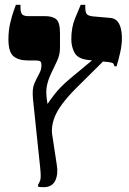

<svg xmlns="http://www.w3.org/2000/svg" viewBox="-20 -617 536 797"><path d="M161 160Q155 160 149 159.5Q143 159 138 158V150Q143 143 147 131Q151 119 147 81L117 -205Q113 -247 121.5 -267.5Q130 -288 140 -306Q145 -315 148.5 -324Q152 -333 152 -346Q152 -358 147.5 -362Q143 -366 128 -366H97Q57 -366 36 -383.5Q15 -401 15 -454Q15 -489 22 -519.5Q29 -550 36.5 -571Q44 -592 46 -597H65V-586Q65 -565 72 -557.5Q79 -550 98 -550H167Q199 -550 214 -536.5Q229 -523 229 -480V-418Q229 -388 215.5 -361Q202 -334 193 -314Q180 -286 175 -262.5Q170 -239 174 -207L216 69Q222 107 209 133.5Q196 160 161 160ZM196 -59 180 -67 175 -182Q183 -195 206 -225Q229 -255 269 -289L370 -373L416 -370L296 -251Q262 -217 238 -185Q214 -153 203.5 -122Q193 -91 196 -59ZM455 -342Q453 -350 450 -353.5Q447 -357 433 -359L346 -368Q303 -373 289.5 -398Q276 -423 276 -454Q276 -503 291.5 -540.5Q307 -578 315 -597H334V-584Q334 -571 338 -561.5Q342 -552 365 -549L434 -543Q454 -542 465 -531Q476 -520 481 -501Q486 -482 486 -457Q486 -431 479 -399.5Q472 -368 464 -342Z"/></svg>

Font: Frank Ruhl Libre Black
Style: Regular
Weight: 900
Designer: Yanek Iontef
Foundry: Fontef
Version: Version 6.004